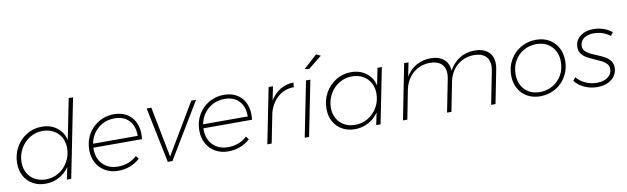

<svg xmlns="http://www.w3.org/2000/svg" viewBox="-45 -1257 5810 1780"><g transform="rotate(-10 2860.0 -367.0)"><path d="M47 -227Q47 -309 84.5 -377Q122 -445 187 -484.5Q252 -524 329 -524Q413 -524 471.5 -479.5Q530 -435 547 -360L623 -742H664L516 0H475L499 -115Q461 -59 402.5 -28Q344 3 276 3Q209 3 157 -26Q105 -55 76 -107.5Q47 -160 47 -227ZM528 -289Q528 -346 503 -390.5Q478 -435 433 -459.5Q388 -484 330 -484Q265 -484 209.5 -450Q154 -416 121.5 -357.5Q89 -299 89 -230Q89 -173 114 -129Q139 -85 183.5 -60.5Q228 -36 286 -36Q352 -36 407.5 -70Q463 -104 495.5 -162Q528 -220 528 -289Z M768 -249V-236Q768 -147 822 -92Q876 -37 964 -37Q1017 -37 1063 -54.5Q1109 -72 1143 -105L1165 -76Q1126 -39 1073 -18.5Q1020 2 961 2Q892 2 839 -28Q786 -58 756.5 -112Q727 -166 727 -235Q727 -316 764.5 -381.5Q802 -447 866.5 -484.5Q931 -522 1009 -522Q1076 -522 1126 -493.5Q1176 -465 1202.5 -413.5Q1229 -362 1229 -294Q1229 -272 1226 -249ZM772 -286H1192Q1194 -376 1145 -429.5Q1096 -483 1008 -483Q918 -483 853.5 -428.5Q789 -374 772 -286Z M1783 -521 1469 0H1425L1318 -521H1362L1455 -45L1738 -521Z M1804 -249V-236Q1804 -147 1858 -92Q1912 -37 2000 -37Q2053 -37 2099 -54.5Q2145 -72 2179 -105L2201 -76Q2162 -39 2109 -18.5Q2056 2 1997 2Q1928 2 1875 -28Q1822 -58 1792.5 -112Q1763 -166 1763 -235Q1763 -316 1800.5 -381.5Q1838 -447 1902.5 -484.5Q1967 -522 2045 -522Q2112 -522 2162 -493.5Q2212 -465 2238.5 -413.5Q2265 -362 2265 -294Q2265 -272 2262 -249ZM1808 -286H2228Q2230 -376 2181 -429.5Q2132 -483 2044 -483Q1954 -483 1889.5 -428.5Q1825 -374 1808 -286Z M2700 -522 2696 -479Q2611 -479 2548.5 -426.5Q2486 -374 2459 -282L2403 0H2362L2466 -521H2507L2481 -391Q2518 -453 2574 -487Q2630 -521 2700 -522Z M2859 -521 2755 0H2714L2818 -521ZM2952 -743 2993 -723 2865 -620 2824 -627Z M2959 -227Q2959 -309 2996.5 -377Q3034 -445 3099 -484.5Q3164 -524 3241 -524Q3325 -524 3383.5 -479.5Q3442 -435 3459 -360L3491 -521H3532L3428 0H3387L3411 -115Q3373 -59 3314.5 -28Q3256 3 3188 3Q3121 3 3069 -26Q3017 -55 2988 -107.5Q2959 -160 2959 -227ZM3440 -289Q3440 -346 3415 -390.5Q3390 -435 3345 -459.5Q3300 -484 3242 -484Q3177 -484 3121.5 -450Q3066 -416 3033.5 -357.5Q3001 -299 3001 -230Q3001 -173 3026 -129Q3051 -85 3095.5 -60.5Q3140 -36 3198 -36Q3264 -36 3319.5 -70Q3375 -104 3407.5 -162Q3440 -220 3440 -289Z M4578 -367Q4578 -342 4572 -313L4510 0H4469L4530 -309Q4535 -336 4535 -355Q4535 -415 4498 -448.5Q4461 -482 4392 -482Q4304 -481 4240.5 -430.5Q4177 -380 4153 -293L4095 0H4054L4115 -309Q4120 -336 4120 -355Q4120 -415 4083 -448.5Q4046 -482 3977 -482Q3883 -481 3818 -424Q3753 -367 3733 -272L3680 0H3639L3742 -521H3783L3757 -391Q3794 -454 3853 -487.5Q3912 -521 3986 -523Q4068 -523 4114 -484Q4160 -445 4163 -375Q4201 -446 4261.5 -483.5Q4322 -521 4401 -523Q4485 -523 4531.5 -482Q4578 -441 4578 -367Z M5216 -286Q5216 -204 5178.5 -138.5Q5141 -73 5076 -36Q5011 1 4932 1Q4864 1 4811 -29Q4758 -59 4728.5 -113Q4699 -167 4699 -236Q4699 -317 4737 -382.5Q4775 -448 4840 -485Q4905 -522 4983 -522Q5052 -522 5104.5 -492Q5157 -462 5186.5 -408Q5216 -354 5216 -286ZM4741 -238Q4741 -179 4765.5 -133.5Q4790 -88 4834 -63Q4878 -38 4935 -38Q5002 -38 5057 -69.5Q5112 -101 5143.5 -156.5Q5175 -212 5175 -283Q5175 -341 5150.5 -386Q5126 -431 5082 -456.5Q5038 -482 4980 -482Q4913 -482 4858.5 -451Q4804 -420 4772.5 -364Q4741 -308 4741 -238Z M5258 -87 5282 -117Q5313 -77 5364 -54Q5415 -31 5473 -31Q5535 -31 5574.5 -60Q5614 -89 5614 -138Q5614 -164 5598 -183Q5582 -202 5558 -215Q5534 -228 5492 -246Q5444 -267 5416.5 -282.5Q5389 -298 5369 -323.5Q5349 -349 5349 -385Q5349 -450 5398 -488.5Q5447 -527 5522 -527Q5575 -527 5619.5 -511Q5664 -495 5697 -468L5674 -436Q5644 -460 5604 -474Q5564 -488 5519 -488Q5462 -488 5426 -461.5Q5390 -435 5390 -389Q5390 -364 5406 -345.5Q5422 -327 5445.5 -314.5Q5469 -302 5510 -285Q5557 -266 5586.5 -249.5Q5616 -233 5636.5 -207Q5657 -181 5657 -144Q5657 -75 5604.5 -33.5Q5552 8 5472 9Q5405 9 5348 -17Q5291 -43 5258 -87Z"/></g></svg>

Font: Gontserrat ExtraLight
Style: Italic
Weight: 275
Italic angle: -11.3°
Designer: Julieta Ulanovsky
Foundry: Julieta Ulanovsky
Version: Version 6.001